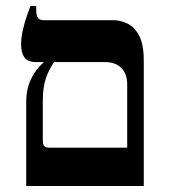

<svg xmlns="http://www.w3.org/2000/svg" viewBox="-20 -617 562 637"><path d="M67 0V-278Q67 -322 83 -355Q99 -388 124 -409V-411H100Q72 -411 61 -426.5Q50 -442 50 -469Q50 -493 56 -518.5Q62 -544 69.5 -565.5Q77 -587 81 -597H100V-586Q100 -567 105.5 -558.5Q111 -550 125 -550H356Q380 -550 403.5 -538.5Q427 -527 442 -498Q457 -469 457 -416V0ZM144 -127H402V-337Q402 -372 382.5 -391.5Q363 -411 329 -411H159Q146 -391 138 -372.5Q130 -354 126 -332Q122 -310 122 -278V-154Q122 -136 127.5 -131.5Q133 -127 144 -127Z"/></svg>

Font: Frank Ruhl Libre Medium
Style: Regular
Weight: 500
Designer: Yanek Iontef
Foundry: Fontef
Version: Version 6.004